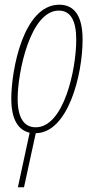

<svg xmlns="http://www.w3.org/2000/svg" viewBox="-20 -556 399 816"><path d="M106 8 56 240H82L132 10C268 9 331 -235 331 -388C331 -491 294 -536 232 -536C79 -536 28 -258 28 -137C28 -47 58 -3 106 8ZM132 -15C82 -15 55 -55 55 -137C55 -247 108 -511 230 -511C279 -511 304 -470 304 -388C304 -257 250 -15 132 -15Z"/></svg>

Font: Noto Sans ExtraCondensed Thin
Style: Italic
Weight: 100
Width: 2
Italic angle: -12°
Designer: Monotype Design Team
Foundry: Monotype Imaging Inc.
Version: Version 2.013